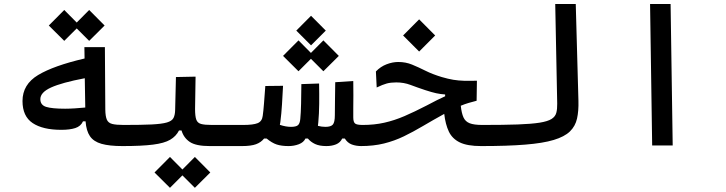

<svg xmlns="http://www.w3.org/2000/svg" viewBox="-20 -713 3556 941"><path d="M280.3 -76.7Q189.5 -76.7 139.9 -109.9Q90.3 -143.1 90.3 -217.8Q90.3 -299.3 166.7 -345.2Q243.2 -391.1 394.5 -426.3L393.6 -481.9H494.1L496.1 -175.8Q496.6 -142.6 503.7 -126.5Q510.7 -110.4 530 -105.5Q549.3 -100.6 585.9 -100.6Q606.4 -100.6 614.5 -91.1Q622.6 -81.5 622.6 -56.2Q622.6 -26.9 613.8 -12Q605 2.9 580.1 2.9Q516.1 2.9 477.5 -8.1Q439 -19 420.9 -45.4Q402.8 -71.8 399.4 -118.2H386.7Q376 -94.2 349.1 -85.4Q322.3 -76.7 280.3 -76.7ZM395.5 -329.6Q282.7 -308.1 230.2 -284.2Q177.7 -260.3 177.7 -227.1Q177.7 -198.2 206.1 -189.2Q234.4 -180.2 299.3 -180.2Q319.8 -180.2 346.9 -181.9Q374 -183.6 397.9 -186ZM417 -512.7 356 -573.7 294.9 -512.7 219.2 -587.9 294.9 -664.1 356 -602.5 417 -664.1 492.7 -587.9Z M580.1 2.9 585.9 -100.6Q672.4 -100.6 722.9 -103Q773.4 -105.5 798.1 -112.8Q822.8 -120.1 830.3 -134.8Q837.9 -149.4 838.4 -174.3L842.3 -335.4L938.5 -337.4L936 -179.2Q936 -143.6 941.9 -127Q947.8 -110.4 965.3 -105.5Q982.9 -100.6 1018.6 -100.6H1171.9Q1190.4 -100.6 1199.5 -87.6Q1208.5 -74.7 1208.5 -56.2Q1208.5 -22 1196 -9.5Q1183.6 2.9 1166 2.9H1007.3Q940.9 2.9 910.6 -17.1Q880.4 -37.1 869.6 -73.7H857.4Q842.8 -44.9 814 -28.1Q785.2 -11.2 730 -4.2Q674.8 2.9 580.1 2.9ZM935.1 207.5 874 146.5 813 207.5 737.3 132.3 813 56.2 874 117.7 935.1 56.2 1010.7 132.3Z M1394.5 2.9Q1359.4 2.9 1335.9 -4.9Q1312.5 -12.7 1286.6 -34.2H1274.4Q1259.3 -15.1 1234.6 -6.1Q1210 2.9 1166 2.9L1171.9 -100.6Q1221.2 -100.6 1242.7 -109.4Q1264.2 -118.2 1267.6 -145Q1271 -168.5 1273.9 -206.3Q1276.9 -244.1 1280.3 -291.5L1367.2 -292.5Q1364.7 -246.1 1362.1 -201.7Q1359.4 -157.2 1354 -114.7Q1353 -107.9 1351.6 -101.1Q1380.9 -91.3 1406.2 -91.3Q1430.7 -91.3 1440.2 -99.4Q1449.7 -107.4 1451.7 -129.9Q1454.6 -159.2 1455.6 -204.6Q1456.5 -250 1457 -300.8L1543.9 -303.7Q1544.9 -252.9 1544.4 -204.1Q1543.9 -155.3 1540 -113.3Q1539.1 -105 1538.1 -96.2Q1556.2 -91.3 1575.2 -91.3Q1601.6 -91.3 1611.3 -102.5Q1621.1 -113.8 1621.1 -148.4Q1621.1 -183.1 1621.8 -220.7Q1622.6 -258.3 1623 -310.1L1711.4 -315.9Q1711.9 -279.3 1711.9 -245.8Q1711.9 -212.4 1711.4 -184.1Q1711.4 -171.4 1711.4 -159.9Q1711.4 -148.4 1711.4 -137.7Q1711.4 -115.2 1720 -107.9Q1728.5 -100.6 1757.8 -100.6Q1776.4 -100.6 1785.4 -87.6Q1794.4 -74.7 1794.4 -56.2Q1794.4 -22 1782 -9.5Q1769.5 2.9 1752 2.9Q1725.1 2.9 1704.1 -4.9Q1683.1 -12.7 1669.9 -34.2H1657.2Q1647.9 -14.2 1627.2 -5.6Q1606.4 2.9 1579.6 2.9Q1545.9 2.9 1524.4 -7.1Q1502.9 -17.1 1488.8 -34.2H1477.1Q1468.3 -15.1 1444.6 -6.1Q1420.9 2.9 1394.5 2.9ZM1564.9 -363.8 1503.9 -424.8 1442.9 -363.8 1367.2 -439 1442.9 -515.1 1503.9 -453.6 1564.9 -515.1 1640.6 -439ZM1504.4 -490.7 1432.1 -563 1504.4 -635.7 1576.7 -563Z M2337.9 2.9Q2270.5 2.9 2233.4 -15.1Q2196.3 -33.2 2179.7 -68.4Q2163.1 -103.5 2157.2 -154.8Q2100.6 -123.5 2052.7 -95.2Q2004.9 -66.9 1959 -44.7Q1913.1 -22.5 1862.1 -9.8Q1811 2.9 1748 2.9Q1736.3 2.9 1730 -9.3Q1723.6 -21.5 1723.6 -51.3Q1723.6 -100.6 1757.8 -100.6Q1814.5 -100.6 1863.5 -111.6Q1912.6 -122.6 1962.4 -144Q2012.2 -165.5 2070.8 -195.8Q2100.6 -211.4 2121.6 -222.2Q2142.6 -232.9 2161.6 -241.2V-250Q2138.7 -251.5 2117.7 -256.1Q2096.7 -260.7 2063.5 -271.5Q2023.9 -284.7 1991.7 -296.9Q1959.5 -309.1 1921.9 -309.1Q1895 -309.1 1875.2 -303.7Q1855.5 -298.3 1826.2 -284.2L1822.3 -362.8Q1845.2 -386.7 1874.5 -397.9Q1903.8 -409.2 1932.1 -409.2Q1968.3 -409.2 1999.3 -396.5Q2030.3 -383.8 2064.9 -366.5Q2099.6 -349.1 2145 -335.4Q2176.3 -326.2 2201.7 -322Q2227.1 -317.9 2254.2 -317.1Q2281.2 -316.4 2317.4 -317.4L2315.9 -219.2Q2294.9 -213.9 2276.6 -208.5Q2258.3 -203.1 2238.3 -194.8Q2242.2 -158.2 2251.5 -137.7Q2260.7 -117.2 2282 -108.9Q2303.2 -100.6 2343.8 -100.6Q2362.3 -100.6 2371.3 -94.5Q2380.4 -88.4 2380.4 -65.9Q2380.4 -24.4 2367.9 -10.7Q2355.5 2.9 2337.9 2.9ZM2034.2 -460.4 1955.6 -539.1 2034.2 -618.2 2112.8 -539.1Z M2337.9 2.9Q2309.6 2.9 2309.6 -51.3Q2309.6 -80.1 2319.3 -90.3Q2329.1 -100.6 2343.8 -100.6Q2448.7 -100.6 2517.1 -103Q2585.4 -105.5 2625 -111.8Q2664.6 -118.2 2683.1 -129.9Q2701.7 -141.6 2706.5 -160.2Q2711.4 -178.7 2710.9 -205.1L2701.2 -693.4H2801.8L2814.9 -219.7Q2816.4 -169.4 2808.1 -132.1Q2799.8 -94.7 2773.2 -68.8Q2746.6 -43 2693.8 -27.1Q2641.1 -11.2 2554.2 -4.2Q2467.3 2.9 2337.9 2.9Z M3176.3 0 3166 -693.4H3266.6L3276.9 0Z"/></svg>

Font: Cascadia Code NF
Style: Regular
Weight: 400
Monospace: yes
Designer: Aaron Bell
Foundry: Saja Typeworks
Version: Version 2404.023; ttfautohint (v1.8.4)